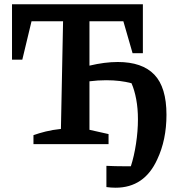

<svg xmlns="http://www.w3.org/2000/svg" viewBox="-20 -672 834 895"><path d="M136 0V-42Q161 -51 193 -59Q225 -67 264 -71L274 -573H127L84 -394H36V-652H646V-424H598L555 -573H397V-366Q468 -383 529 -383Q643 -383 699.5 -324Q756 -265 756 -137Q756 -20 713 71Q653 203 519 203Q498 203 476 200V101Q496 102 517 102.5Q538 103 559 103Q575 103 590 103Q605 57 614 -2Q623 -61 623 -116Q623 -166 615 -209Q607 -252 593 -284Q567 -291 538 -294.5Q509 -298 475 -298Q436 -298 397 -293V-67L486 -47V0Z"/></svg>

Font: Piazzolla SC SemiBold
Style: Regular
Weight: 600
Designer: Juan Pablo del Peral
Foundry: Huerta Tipografica
Version: Version 1.330